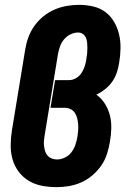

<svg xmlns="http://www.w3.org/2000/svg" viewBox="-20 -763 540 791"><path d="M214 8Q183 8 153.5 2.5Q124 -3 99.5 -17.5Q75 -32 57.5 -55Q40 -78 32 -105.5Q24 -133 24 -163.5Q24 -194 29 -225L84 -560Q88 -585 97 -609.5Q106 -634 121.5 -656Q137 -678 158.5 -695.5Q180 -713 204.5 -723.5Q229 -734 254.5 -738.5Q280 -743 306 -743Q335 -743 363.5 -736.5Q392 -730 414 -713.5Q436 -697 450 -673Q464 -649 470.5 -621.5Q477 -594 476.5 -564.5Q476 -535 471 -505Q468 -485 461.5 -465Q455 -445 443 -427.5Q431 -410 413.5 -396Q396 -382 377 -373Q398 -358 412 -336Q426 -314 432.5 -288.5Q439 -263 438.5 -235.5Q438 -208 433 -180Q429 -155 421 -129.5Q413 -104 397.5 -81.5Q382 -59 361 -41Q340 -23 315.5 -12Q291 -1 265 3.5Q239 8 214 8Q214 8 214 8Q214 8 214 8ZM215 -106Q231 -106 247.5 -114Q264 -122 274.5 -136Q285 -150 290.5 -166.5Q296 -183 299 -199Q301 -212 302 -225Q303 -238 302 -251Q301 -264 298 -276Q295 -288 288.5 -298Q282 -308 270.5 -313.5Q259 -319 246 -319H188L207 -433H265Q280 -433 294 -441.5Q308 -450 316.5 -463.5Q325 -477 329.5 -491.5Q334 -506 336 -521Q338 -532 339 -543Q340 -554 340 -565Q340 -576 339 -587Q338 -598 334 -607.5Q330 -617 321.5 -623Q313 -629 302 -629Q286 -629 270.5 -621.5Q255 -614 244 -601Q233 -588 227.5 -572.5Q222 -557 219 -541L164 -206Q162 -195 161 -183.5Q160 -172 161.5 -161Q163 -150 166 -140Q169 -130 176 -122Q183 -114 193.5 -110Q204 -106 215 -106Z"/></svg>

Font: Iosevka SS04 Heavy Oblique
Style: Regular
Weight: 900
Italic angle: -9°
Monospace: yes
Designer: Belleve Invis
Foundry: Belleve Invis
Version: Version 19.0.0; ttfautohint (v1.8.4)